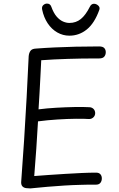

<svg xmlns="http://www.w3.org/2000/svg" viewBox="-20 -1036 666 1071"><path d="M149 15Q139 15 126.5 13.5Q114 12 106 4.5Q98 -3 98 -19Q107 -136 114.5 -255Q122 -374 128.5 -491.5Q135 -609 140 -723Q142 -742 150.5 -753Q159 -764 180 -765Q232 -769 286.5 -771.5Q341 -774 402 -775.5Q463 -777 533 -777Q553 -777 561.5 -768Q570 -759 570 -745Q570 -730 561.5 -720Q553 -710 533 -710Q483 -710 440 -709.5Q397 -709 358 -707.5Q319 -706 282.5 -704.5Q246 -703 210 -700Q208 -658 205.5 -610.5Q203 -563 200.5 -516.5Q198 -470 195 -426Q241 -432 293.5 -435Q346 -438 395.5 -439Q445 -440 477 -438Q491 -438 500.5 -429.5Q510 -421 511 -406Q511 -391 501 -381.5Q491 -372 477 -372Q451 -374 403.5 -373.5Q356 -373 300.5 -369.5Q245 -366 192 -359Q188 -284 182.5 -206.5Q177 -129 171 -54Q207 -57 251.5 -60Q296 -63 343.5 -66Q391 -69 435.5 -71Q480 -73 516 -73Q532 -73 540 -64Q548 -55 548 -41Q548 -26 540 -16Q532 -6 516 -6Q495 -6 474 -6Q453 -6 433 -5Q386 -4 338.5 -1Q291 2 244 6Q197 10 149 15ZM367 -837Q331 -837 299.5 -855Q268 -873 246 -906Q224 -939 215 -983Q212 -999 221.5 -1007.5Q231 -1016 242 -1016Q260 -1016 266 -999Q279 -963 296 -943.5Q313 -924 331.5 -916Q350 -908 367 -908Q404 -908 431 -930Q458 -952 481 -998Q486 -1008 492 -1011.5Q498 -1015 504 -1015Q517 -1015 528 -1005Q539 -995 534 -981Q507 -906 464 -871.5Q421 -837 367 -837Z"/></svg>

Font: Playpen Sans Light
Style: Regular
Weight: 300
Designer: Laura Meseguer, Veronika Burian, José Scaglione
Foundry: TypeTogether
Version: Version 1.001